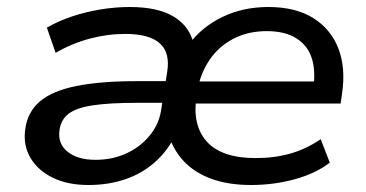

<svg xmlns="http://www.w3.org/2000/svg" viewBox="-20 -520 1047 549"><path d="M233 9Q174 9 131.5 -11.5Q89 -32 67.5 -68Q46 -104 52 -149Q58 -199 93.5 -229.5Q129 -260 198 -274Q267 -288 373 -288H470L461 -226H371Q294 -226 246.5 -219Q199 -212 176.5 -195Q154 -178 150 -147Q145 -108 174 -85.5Q203 -63 253 -63Q301 -63 340.5 -81Q380 -99 406.5 -130.5Q433 -162 440 -201L458 -314Q467 -369 437 -396Q407 -423 338 -423Q287 -423 236.5 -409.5Q186 -396 139 -369L114 -441Q147 -460 186 -473Q225 -486 267.5 -493Q310 -500 351 -500Q432 -500 477.5 -472Q523 -444 534 -393H520Q557 -443 616 -471.5Q675 -500 747 -500Q825 -500 875.5 -468.5Q926 -437 947.5 -381.5Q969 -326 958 -252L954 -224H517L526 -287H899L876 -268Q883 -319 871 -355Q859 -391 826.5 -411Q794 -431 743 -431Q689 -431 647 -409Q605 -387 579 -348.5Q553 -310 544 -260L542 -246Q529 -162 571.5 -115Q614 -68 711 -68Q765 -68 810.5 -81Q856 -94 897 -122L923 -55Q883 -24 823 -7.5Q763 9 698 9Q633 9 585 -8.5Q537 -26 506.5 -58Q476 -90 463 -133H481Q459 -88 422 -55.5Q385 -23 337 -7Q289 9 233 9Z"/></svg>

Font: Nunito Sans 10pt SemiExpanded Medium
Style: Italic
Weight: 500
Width: 6
Italic angle: -9°
Designer: Vernon Adams
Foundry: Vernon Adams
Version: Version 3.101;gftools[0.9.27]